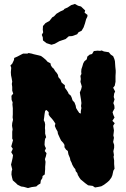

<svg xmlns="http://www.w3.org/2000/svg" viewBox="-20 -937 640 974"><path d="M122 17 101 11 87 9 69 0 61 -8 45 -22 41 -37 38 -52 39 -67 42 -78 36 -102 40 -118 44 -136 46 -150 37 -165 45 -182 37 -194 41 -208 46 -226 42 -234V-253V-269L44 -281L41 -299L42 -313L46 -329L44 -342L45 -357V-377V-388L43 -407L44 -418L39 -430L38 -451L47 -462L42 -477V-496L40 -511L42 -523L39 -541L36 -555L35 -571L37 -593L33 -605L42 -614L51 -633L52 -643L68 -650L87 -660L97 -665H119L125 -668L141 -665L151 -662L177 -656L188 -653L199 -645L212 -634L222 -623L236 -616L238 -606L244 -596L253 -588L260 -576L268 -567L274 -557L276 -546L287 -533L292 -519L302 -510L309 -505V-492L318 -480L325 -469L329 -460L339 -452L344 -441L348 -428L358 -417L364 -401L366 -389L372 -379L382 -364L390 -361V-374L393 -389L391 -399L393 -414L391 -431L387 -455L385 -468L392 -485L395 -498L392 -509L388 -522L390 -536L388 -552L393 -562L392 -573L393 -586L398 -601L402 -615L408 -626L420 -636L423 -650L435 -660L447 -663L456 -678L475 -680L488 -679L496 -681L507 -676L532 -672L542 -660L554 -652L560 -638L563 -627L565 -598L567 -579V-569L566 -552V-535V-522L562 -502L554 -492L564 -473L559 -462L557 -445L561 -433L555 -414L560 -401L561 -387L551 -368L555 -354L561 -341L550 -324L562 -312L554 -299L558 -276L557 -266L555 -250L558 -238L554 -217L559 -202V-187L555 -170L558 -150L556 -142L559 -123V-105L561 -81L555 -71L550 -48L545 -36L534 -21L524 -12L508 0L494 8L480 11L462 14L450 6L427 3L412 -8L400 -18L389 -27L382 -37L375 -49L372 -59L364 -69L362 -79L355 -87L347 -101L343 -112L337 -124L335 -135L327 -154L324 -171L315 -178L307 -190V-202L301 -212L290 -224L284 -236L279 -247L274 -258L272 -270L264 -284L258 -298L261 -310L251 -325L244 -334L233 -346L227 -355V-368L216 -379L209 -375L206 -358L204 -341L202 -327L207 -317L209 -306L208 -287L209 -277V-259L214 -241L209 -233L207 -221L206 -203L208 -195L213 -185L207 -171L216 -160L213 -145L208 -130L211 -116L210 -102L209 -91V-78L208 -66L207 -52L196 -44L195 -34L187 -21L185 -6L173 1L164 9L141 12ZM241 -710 216 -718 198 -732 197 -748 192 -760 199 -773 197 -786 198 -805 211 -820 231 -831 245 -849 254 -854 266 -867 286 -879 302 -886 307 -892 323 -899 341 -911 360 -917 376 -908 391 -904 412 -884 409 -873 424 -861 423 -852 417 -840 411 -818 404 -798 394 -781 379 -774 371 -763 346 -754 329 -753 313 -739 281 -728 258 -715Z"/></svg>

Font: Winky Rough
Style: Bold
Weight: 700
Designer: Simon Atzbach
Foundry: typofactur
Version: Version 1.206; ttfautohint (v1.8.4.7-5d5b)